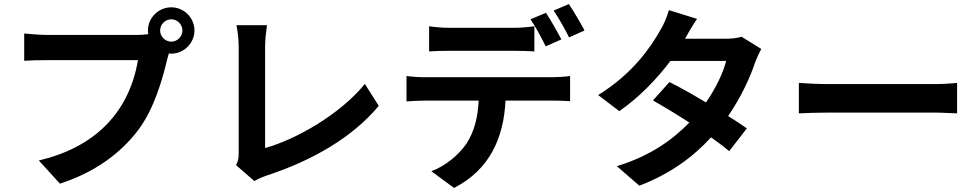

<svg xmlns="http://www.w3.org/2000/svg" viewBox="-20 -851 4820 945"><path d="M823.2 -646C793.3 -646 768.1 -671.2 768.1 -701C768.1 -730.8 793.3 -756 823.2 -756C853 -756 877.8 -730.8 877.8 -701C877.8 -671.2 853 -646 823.2 -646ZM213.1 -679C182.2 -679 127.1 -683.2 99.1 -686.1V-551.8C123.9 -554 169 -555 213.1 -555H659.1C612.9 -285.2 435 -123.2 171.2 -61.1L274.9 52.9C446 -2.1 574.2 -96.9 660.2 -210.9C740.1 -316.8 780.9 -465.9 802.9 -558.9L811.1 -588.1C815 -587 819.2 -587 823.2 -587C885.3 -587 937.1 -638.8 937.1 -701C937.1 -763.8 885.3 -815 823.2 -815C760.3 -815 708.1 -763.8 708.1 -701C708.1 -693.9 708.8 -687.9 709.9 -682.9C688.9 -680 669 -679 655.9 -679Z M1231.9 40.1C1255 26.3 1276.3 18.8 1290.1 13.8C1514.2 -59.3 1713.1 -172.9 1844.1 -329.9L1775.9 -437.9C1653.8 -288.7 1440.7 -166.2 1284.8 -122.2V-619C1284.8 -655.9 1289.1 -690 1294 -726.9H1143.8C1149.9 -699.9 1154.8 -654.8 1154.8 -619V-100.1C1154.8 -78.1 1154.1 -62.1 1142 -38Z M2072.8 -355.8H2335.9C2332 -274.9 2315 -204.2 2275.9 -144.2C2237.9 -88.1 2170.8 -33 2103 -8.2L2214.8 73.9C2387.8 -14.2 2459.2 -169.7 2468 -355.8H2698.9C2725.9 -355.8 2761.7 -355.1 2785.9 -353V-476.9C2761 -473 2718.8 -470.9 2698.9 -470.9H2072.8C2043 -470.9 2009.9 -473 1980.8 -476.9V-351.9C2007.8 -354 2044.7 -355.8 2072.8 -355.8ZM2092 -721.9V-598C2120 -600.1 2161.9 -600.9 2193.9 -600.9H2507.1C2540.1 -600.9 2577.1 -600.1 2610.1 -598V-721.9C2577.1 -717 2539.1 -714.1 2507.1 -714.1H2193.9C2161.9 -714.1 2121.8 -717 2092 -721.9ZM2590.9 -756C2616.8 -719.1 2646 -663 2665.8 -622.9L2742.9 -657C2724.8 -692.1 2691.1 -752.1 2666.9 -788ZM2780.9 -666.9 2856.9 -701C2839.8 -734 2804.7 -794 2779.8 -831L2704.9 -799C2729.8 -763.1 2761 -707 2780.9 -666.9Z M3630 -670.1C3609 -663 3576 -660.2 3546.9 -660.2H3350.9L3351.9 -660.9C3362.9 -680.8 3387.8 -725.1 3410.9 -758.2L3272 -801.1C3263.8 -768.1 3244 -724.1 3229 -701C3182.2 -617.9 3093 -487.2 2924 -383.2L3028.1 -304C3123.9 -370 3212.7 -462 3279.8 -551.1H3554C3540.1 -493.3 3501.8 -414.8 3454.9 -346.9C3391 -384.9 3326 -422.2 3274.9 -447.1L3193.9 -356.9C3242.9 -328.8 3307.9 -289.8 3372.9 -247.9C3293 -165.8 3185 -84.9 3016 -33L3126.8 62.9C3281.6 3.9 3394.9 -82 3479.8 -175.1C3514.9 -150.2 3545.8 -126.8 3568.9 -106.9L3655.9 -219.1C3631.7 -236.2 3599.1 -257.8 3563.9 -279.8C3626.8 -371.8 3671.2 -468 3696 -541.9C3704.9 -566.1 3717 -592 3726.9 -610.1Z M3911.9 -293C3947.1 -295.1 4010.7 -296.9 4065.7 -296.9H4578.8C4619 -296.9 4667.6 -293 4690.7 -293V-442.8C4665.8 -440.7 4622.9 -437.1 4578.8 -437.1H4065.7C4015.6 -437.1 3946 -440 3911.9 -442.8Z"/></svg>

Font: Karasuma Gothic
Style: Bold
Weight: 700
Designer: Rasmus Andersson / Ryoko Nishizuka
Foundry: Genbu
Version: Version 1.00